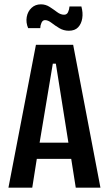

<svg xmlns="http://www.w3.org/2000/svg" viewBox="-20 -867 502 887"><path d="M19 0 146 -660H318L444 0H330L309 -133H150L129 0ZM224 -573 163 -208H296L238 -573ZM298 -725Q274 -725 254 -737Q234 -749 218 -761.5Q202 -774 188 -774Q177 -774 171.5 -761.5Q166 -749 166 -737H110Q99 -763 103.5 -788.5Q108 -814 125.5 -830.5Q143 -847 169 -847Q191 -847 209.5 -835Q228 -823 244 -811Q260 -799 276 -799Q289 -799 294.5 -811Q300 -823 301 -837H356Q364 -808 360 -782.5Q356 -757 341 -741Q326 -725 298 -725Z"/></svg>

Font: Bricolage Grotesque 12pt Condensed Medium
Style: Regular
Weight: 500
Width: 3
Designer: Mathieu Triay
Foundry: Atelier Triay
Version: Version 1.001; ttfautohint (v1.8.4.7-5d5b);gftools[0.9.33.de